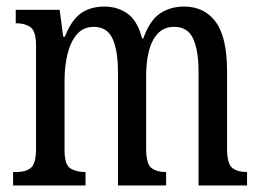

<svg xmlns="http://www.w3.org/2000/svg" viewBox="-20 -566 795 586"><path d="M20 0V-41H32Q58 -41 74 -53.5Q90 -66 90 -113V-426Q90 -471 73 -483Q56 -495 30 -495H28V-536H162L173 -454H178Q198 -505 227 -525.5Q256 -546 299 -546Q338 -546 368.5 -525Q399 -504 414 -448H417Q437 -504 468.5 -525Q500 -546 542 -546Q604 -546 638.5 -499Q673 -452 673 -349V-113Q673 -66 689 -53.5Q705 -41 732 -41H734V0H586V-347Q586 -412 569.5 -448Q553 -484 512 -484Q480 -484 461 -463Q442 -442 434 -408.5Q426 -375 426 -335V-113Q426 -66 442 -53.5Q458 -41 484 -41H487V0H340V-347Q340 -412 323.5 -448Q307 -484 266 -484Q234 -484 214.5 -461Q195 -438 186 -401Q177 -364 177 -321V-108Q177 -63 195 -52Q213 -41 239 -41H241V0Z"/></svg>

Font: Noto Serif Tamil ExtraCondensed
Style: Regular
Weight: 400
Width: 2
Designer: Indian Type Foundry, Tom Grace, and the Monotype Design Team
Foundry: Monotype Imaging Inc.
Version: Version 2.004; ttfautohint (v1.8.4.7-5d5b)